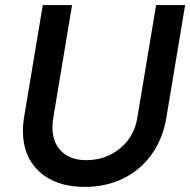

<svg xmlns="http://www.w3.org/2000/svg" viewBox="-20 -720 747 754"><path d="M70 -205Q70 -232 74 -256L148 -700H263L189 -256Q186 -237 186 -220Q186 -160 221.5 -125.5Q257 -91 318 -91Q395 -91 451 -137Q507 -183 519 -256L593 -700H707L633 -256Q619 -174 575 -113Q531 -52 463.5 -19Q396 14 313 14Q200 14 135 -45.5Q70 -105 70 -205Z"/></svg>

Font: Oak Sans Semibold
Style: Italic
Weight: 600
Italic angle: -9.49998°
Foundry: Erik Kennedy, Walven
Version: Version 1.000